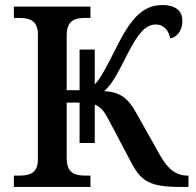

<svg xmlns="http://www.w3.org/2000/svg" viewBox="-20 -740 777 760"><path d="M35 0H338V-45H317C277 -45 244 -54 244 -115V-334H295V-174H355V-326C379 -317 392 -300 409 -268L501 -94C540 -21 575 0 696 0H726V-45H722C678 -45 644 -70 612 -128L521 -290C491 -345 460 -377 392 -379C423 -406 443 -444 485 -527C526 -607 556 -643 596 -643C631 -643 648 -617 654 -588C680 -593 702 -618 702 -657C702 -693 680 -720 622 -720C543 -720 496 -662 443 -557C404 -480 378 -428 355 -406V-544H295V-383H244V-599C244 -660 277 -669 317 -669H338V-714H35V-669H56C96 -669 130 -660 130 -603V-110C130 -53 96 -45 56 -45H35Z"/></svg>

Font: Noto Serif Thai Medium
Style: Regular
Weight: 500
Designer: Monotype Design Team
Foundry: Monotype Imaging Inc.
Version: Version 1.901;PS 001.901;hotconv 1.0.88;makeotf.lib2.5.64775